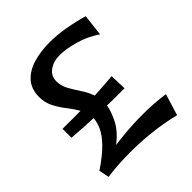

<svg xmlns="http://www.w3.org/2000/svg" viewBox="-215 -898 1078 1078"><g transform="rotate(-45 324.5 -359.0)"><path d="M468 -277Q399 -276 330 -278Q324 -238 298 -186Q272 -134 210 -85Q315 -100 419.5 -101Q524 -102 609 -89L570 39Q479 16 384.5 7Q290 -2 204 0Q118 2 53 12L41 -48V-49V-50Q43 -51 44 -51Q115 -99 154 -139.5Q193 -180 209 -215Q225 -250 227 -281Q144 -284 61 -291V-362Q133 -361 204 -362Q185 -395 159 -428Q133 -461 113.5 -498.5Q94 -536 94 -580Q94 -644 129 -683Q164 -722 223 -739.5Q282 -757 352 -757Q413 -757 477.5 -745.5Q542 -734 600 -717L585 -588Q527 -628 459.5 -647Q392 -666 340 -666Q292 -666 258.5 -641.5Q225 -617 225 -576Q225 -539 243 -506Q261 -473 284 -439Q307 -405 321 -366Q393 -370 465 -376Z"/></g></svg>

Font: Marhey
Style: Regular
Weight: 400
Designer: Nur Syamsi & Bustanul Arifin
Foundry: Namelatype
Version: Version 1.000; ttfautohint (v1.8.4.7-5d5b)